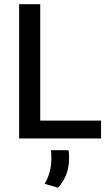

<svg xmlns="http://www.w3.org/2000/svg" viewBox="-20 -659 530 914"><path d="M171.5 0H71V-639H171.5ZM126 -85H461V0H126ZM306.5 56Q307.5 63 308.2 72.5Q309 82 309 92.5Q309 133.5 297 167.8Q285 202 256.5 234.5L192.5 216Q208.5 189 216.5 159.5Q224.5 130 224.5 93.5Q224.5 83.5 224 74.5Q223.5 65.5 222.5 56Z"/></svg>

Font: Anek Latin Medium Medium
Style: Regular
Weight: 500
Version: Version 1.003